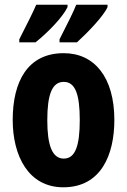

<svg xmlns="http://www.w3.org/2000/svg" viewBox="-20 -786 541 816"><path d="M437 -756V-766H304C294 -740 267 -685 233 -619V-606H307C351 -646 420 -717 437 -756ZM267 -756V-766H134C123 -740 97 -687 62 -619V-606H131C186 -650 248 -715 267 -756ZM466 -276C466 -458 381 -560 251 -560C97 -560 34 -439 34 -276C34 -125 100 10 249 10C410 10 466 -129 466 -276ZM181 -275C181 -386 202 -438 251 -438C300 -438 319 -385 319 -276C319 -166 300 -112 251 -112C202 -112 181 -168 181 -275Z"/></svg>

Font: Noto Sans Lao UI ExtCond ExtBd
Style: Regular
Weight: 800
Width: 2
Designer: Monotype Design Team
Foundry: Monotype Imaging Inc.
Version: Version 2.000